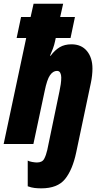

<svg xmlns="http://www.w3.org/2000/svg" viewBox="-33 -780 544 1040"><path d="M190.9 240.2Q172.9 240.2 155 238.3Q137.2 236.3 117.2 229V89.8Q126 94.7 141.6 97.4Q157.2 100.1 167 100.1Q195.8 100.1 206.3 80.3Q216.8 60.5 223.1 32.2L289.1 -285.2Q293.5 -305.2 296.1 -324Q298.8 -342.8 298.8 -360.8Q298.8 -374.5 293.5 -385.3Q288.1 -396 275.9 -396Q254.4 -396 238 -372.8Q221.7 -349.6 209 -287.1L147.9 0H-13.2L108.9 -574.2H57.1L81.1 -688H132.8L148.9 -759.8H309.1L293 -688H373L349.1 -574.2H269L265.1 -556.2Q261.2 -537.1 253.7 -516.6Q246.1 -496.1 237.8 -478H241.2Q263.7 -508.3 290.3 -524.2Q316.9 -540 354 -540Q407.7 -540 437.7 -503.9Q467.8 -467.8 467.8 -408.2Q467.8 -391.6 465.6 -370.8Q463.4 -350.1 459 -330.1L379.9 44.9Q359.9 140.1 319.1 190.2Q278.3 240.2 190.9 240.2Z"/></svg>

Font: Open Sans Condensed ExtraBold
Style: Italic
Weight: 800
Width: 3
Italic angle: -12°
Designer: Monotype Design Team
Foundry: Monotype Imaging Inc.
Version: Version 3.003; ttfautohint (v1.8.4)